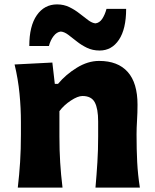

<svg xmlns="http://www.w3.org/2000/svg" viewBox="-20 -854 705 874"><path d="M61 0Q67.9 -59.6 71.5 -116.2Q75.2 -172.9 75.2 -242.2V-298.3Q75.2 -362.3 68.8 -427.7Q62.5 -493.2 46.4 -560.5L218.3 -569.3L229.5 -472.2H244.1Q278.8 -514.2 329.3 -545.4Q379.9 -576.7 431.2 -576.7Q516.6 -576.7 561.3 -526.6Q606 -476.6 606 -377.4Q606 -340.8 603.8 -306.2Q601.6 -271.5 601.6 -242.2Q601.6 -172.9 604.5 -116.2Q607.4 -59.6 616.7 0H414.6Q419.9 -59.6 423.3 -115Q426.8 -170.4 426.8 -232.9V-301.3Q426.8 -359.4 411.4 -388.2Q396 -417 355.5 -417Q334 -417 302.5 -396.2Q271 -375.5 250.5 -348.1V-232.9Q250.5 -170.4 253.9 -115Q257.3 -59.6 264.6 0ZM433.6 -624Q401.4 -624 375.7 -636.5Q350.1 -648.9 329.1 -665.8Q308.1 -682.6 290.5 -695.8Q272.9 -709 256.8 -710.4Q238.3 -708.5 223.9 -689.7Q209.5 -670.9 202.6 -644.5H113.3Q113.3 -735.8 147.7 -784.9Q182.1 -834 239.7 -834Q270.5 -834 295.9 -821.5Q321.3 -809.1 342.5 -792.2Q363.8 -775.4 381.6 -762.2Q399.4 -749 414.6 -747.6Q433.1 -750 445.3 -768.3Q457.5 -786.6 464.8 -813.5H554.2Q554.2 -722.2 521.5 -673.1Q488.8 -624 433.6 -624Z"/></svg>

Font: Pinar-DS1-FD Bold
Style: Regular
Weight: 700
Designer: Amin Abedi
Version: Version 2.000